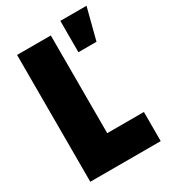

<svg xmlns="http://www.w3.org/2000/svg" viewBox="-179 -813 796 902"><g transform="rotate(-30 219.0 -362.5)"><path d="M296 -555V-725H438L394 -555ZM40 0V-688H223V-158H422V0Z"/></g></svg>

Font: Archivo ExtraCondensed Black
Style: Regular
Weight: 900
Width: 2
Designer: Hector Gatti
Foundry: Omnibus-Type
Version: Version 2.001; ttfautohint (v1.8.3)